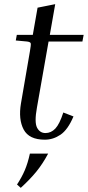

<svg xmlns="http://www.w3.org/2000/svg" viewBox="-20 -663 423 925"><path d="M334 -102Q307 -38 271.5 -14Q236 10 196 10Q120 10 94 -39Q68 -88 81 -165L124 -415Q130 -448 128 -454.5Q126 -461 110 -463L56 -468L61 -495H138L161 -626L246 -643L220 -495H383L377 -463H214L158 -145Q145 -74 158.5 -48Q172 -22 199 -22Q226 -22 246.5 -43.5Q267 -65 285 -121ZM80 242 62 226Q85 191 99.5 157Q114 123 124 77H212Q186 126 155 164Q124 202 80 242Z"/></svg>

Font: Inria Serif
Style: Italic
Weight: 400
Italic angle: -10°
Designer: Black Foundry Team
Foundry: Black Foundry
Version: Version 1.000; ttfautohint (v1.8.3)